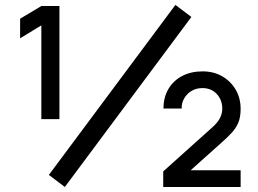

<svg xmlns="http://www.w3.org/2000/svg" viewBox="-20 -744 1028 764"><path d="M144.5 -270V-643L60 -591.5V-669.5L144.5 -720H216.5V-270ZM629.5 0V-62L824 -236.5Q847 -257 855.8 -275.2Q864.5 -293.5 864.5 -311Q864.5 -346.5 842.5 -370Q820.5 -393.5 785.5 -393.5Q761 -393.5 742.2 -382.2Q723.5 -371 712.8 -352.2Q702 -333.5 703 -312H630.5Q630.5 -356.5 650.2 -390Q670 -423.5 705.2 -441.8Q740.5 -460 786.5 -460Q829.5 -460 863.5 -440.8Q897.5 -421.5 917.5 -387.8Q937.5 -354 937.5 -310.5Q937.5 -279 928.8 -257.2Q920 -235.5 903.2 -217Q886.5 -198.5 861.5 -176.5L713.5 -44L704.5 -66.5H937.5V0ZM238 0 174.5 -48 678 -724.5 741.5 -676.5Z"/></svg>

Font: Manrope ExtraLight SemiBold
Style: Regular
Weight: 600
Version: Version 4.504